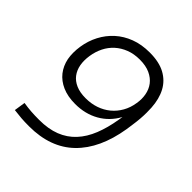

<svg xmlns="http://www.w3.org/2000/svg" viewBox="-199 -898 1052 1052"><g transform="rotate(45 327.0 -372.0)"><path d="M367 -749Q440 -749 487 -723.5Q534 -698 558.5 -652Q583 -606 587 -542Q588 -523 588 -504Q588 -457 580 -404L574 -362Q545 -184.1 447.5 -89.6Q350 4.9 185.1 4.9Q150.1 4.9 124.1 2.9Q98.1 0.9 67.1 -3.1L77.1 -68.1Q108.1 -63.1 136.1 -61.1Q164.1 -59.1 199.1 -59.1Q270 -59.1 322.5 -79.6Q375 -100.1 412 -140.1Q449 -180.1 472 -237.6Q495 -295.1 507 -368L511 -393Q476 -329 415.5 -294.6Q355 -260.1 277 -260.1Q219.1 -260.1 177.1 -278.6Q135.1 -297.1 109.6 -329.5Q84.1 -362 75.1 -406Q71.1 -428 71.1 -452Q71.1 -476 75.1 -502Q83.1 -554 106.6 -599Q130.1 -644 167.1 -677.5Q204.1 -711 254 -730Q304 -749 367 -749ZM356 -683Q311 -683 275 -669Q239.1 -655 212.6 -631Q186.1 -607 169.6 -574Q153.1 -541 147.1 -502Q144.1 -482 144.1 -464Q144.1 -446 147.1 -430Q153.1 -398 171.1 -374Q189.1 -350 220.1 -336.5Q251 -323 295 -323Q338 -323 374.5 -335.5Q411 -348 439.5 -371.5Q468 -395 487 -428.5Q506 -462 512 -503Q515 -520 515 -537Q515 -554 512 -570Q506 -603 487 -628Q468 -653 435.5 -668Q403 -683 356 -683Z"/></g></svg>

Font: Sora Light
Style: Italic
Weight: 300
Designer: Jonathan Barnbrook, Juli√°n Moncada
Version: Version 1.000